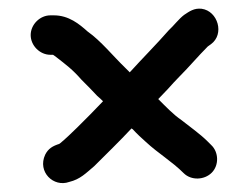

<svg xmlns="http://www.w3.org/2000/svg" viewBox="-20 -534 569 438"><path d="M95 -409H101C103 -408 105 -406 108 -404C131 -386 145 -376 166 -352C179 -339 191 -327 202 -315C207 -311 211 -307 215 -303C206 -294 197 -284 186 -273L156 -243C146 -233 127 -215 117 -207C116 -207 116 -207 116 -206C100 -201 90 -195 83 -181C65 -142 102 -106 138 -119C163 -125 176 -139 195 -155C222 -182 253 -212 280 -241C281 -240 282 -240 283 -239C293 -228 303 -219 313 -210C341 -184 372 -166 399 -139C416 -122 446 -123 463 -140C480 -157 479 -187 462 -203L454 -211C436 -229 414 -244 394 -260C376 -272 357 -292 341 -308L363 -331C372 -341 380 -350 389 -359C413 -383 431 -405 454 -428L461 -433C493 -456 477 -509 440 -514C423 -516 412 -508 400 -500C388 -491 376 -475 365 -465C337 -433 305 -401 276 -369L266 -379C238 -406 210 -441 180 -462C161 -479 137 -499 103 -499H95C71 -499 50 -478 50 -454C50 -430 71 -409 95 -409Z"/></svg>

Font: Electronic
Style: Blk
Weight: 900
Version: Version 1.011